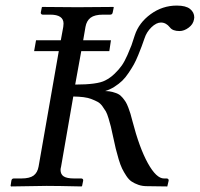

<svg xmlns="http://www.w3.org/2000/svg" viewBox="-20 -671 720 692"><path d="M583 1 509.8 0Q492.7 0 478.8 -4.9Q464.8 -9.8 454.6 -16.6Q444.3 -23.4 435.3 -37.1Q426.3 -50.8 420.2 -63.2Q414.1 -75.7 407.7 -96.9Q401.4 -118.2 397.2 -135.3Q393.1 -152.3 387.2 -180.2Q382.3 -203.6 379.4 -215.3Q376.5 -227.1 371.3 -244.1Q366.2 -261.2 361.6 -269.3Q356.9 -277.3 349.1 -288.1Q341.3 -298.8 332.3 -303.7Q323.2 -308.6 310.3 -313.7Q297.4 -318.8 281.2 -320.8Q265.1 -322.8 244.1 -323.2L200.2 -70.8Q198.2 -63 198.2 -59.1Q198.2 -42.5 209.7 -35.2Q221.2 -27.8 247.1 -27.8H272.9Q276.4 -27.8 278.3 -25.6Q280.3 -23.4 279.8 -20L275.9 -1L273.9 1Q188 -1 147.9 -1L20 1L18.1 -1L21 -20Q22.5 -27.8 29.8 -27.8H57.1Q86.9 -27.8 101.1 -38.3Q115.2 -48.8 119.1 -70.8L191.9 -486.8H103L109.9 -525.9H199.2L208 -574.2Q208 -576.2 208.5 -580.1Q209 -584 209 -585.9Q209 -618.2 161.1 -618.2H133.8Q130.9 -618.2 128.7 -620.4Q126.5 -622.6 127 -626L130.9 -645L132.8 -646Q219.7 -645 258.8 -645L388.2 -646L390.1 -645L386.2 -626Q384.8 -618.2 377 -618.2H351.1Q321.3 -618.2 306.6 -607.2Q292 -596.2 288.1 -574.2L279.8 -525.9H379.9L374 -486.8H272.9L251 -366.2Q331.1 -366.2 358.9 -380.9Q377.4 -390.1 393.3 -405.5Q409.2 -420.9 419.2 -435.3Q429.2 -449.7 439.2 -472.4Q449.2 -495.1 453.9 -507.8Q458.5 -520.5 465.8 -543.9Q480.5 -588.9 522.9 -619.9Q565.4 -650.9 617.2 -650.9Q649.9 -650.9 665 -638.7Q680.2 -626.5 680.2 -607.9Q680.2 -606.9 679.7 -604.7Q679.2 -602.5 679.2 -601.1Q676.3 -583.5 659.9 -571.3Q643.6 -559.1 627 -559.1Q602.5 -559.1 592.8 -571.8Q578.6 -589.8 560.1 -589.8Q543.5 -589.8 525.9 -572.8Q508.3 -555.7 501 -533.2Q494.1 -513.7 490.5 -503.7Q486.8 -493.7 478.3 -472.7Q469.7 -451.7 462.6 -439Q455.6 -426.3 443.8 -408.7Q432.1 -391.1 420.4 -379.9Q408.7 -368.7 392.6 -358.4Q376.5 -348.1 358.9 -342.8Q373.5 -342.8 385.3 -339.6Q397 -336.4 405.5 -332.3Q414.1 -328.1 421.4 -319.3Q428.7 -310.5 433.1 -303.5Q437.5 -296.4 442.6 -283Q447.8 -269.5 450.2 -261Q452.6 -252.4 457 -235.8Q482.4 -137.7 512.9 -82.8Q543.5 -27.8 570.8 -27.8H581.1Q584 -27.8 586.2 -25.6Q588.4 -23.4 587.9 -20Z"/></svg>

Font: Common Serif
Style: Italic
Weight: 400
Italic angle: -12°
Designer: Philipp H. Poll, Khaled Hosny
Foundry: Stefan Peev, Context Ltd.
Version: Version 1.026